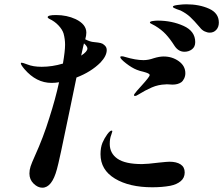

<svg xmlns="http://www.w3.org/2000/svg" viewBox="-20 -861 1040 894"><path d="M999 -756Q999 -735 987 -722Q975 -709 957 -709Q945 -709 932.5 -715Q920 -721 911 -733Q883 -766 865 -782.5Q847 -799 821 -812Q812 -815 802.5 -818.5Q793 -822 789 -824.5Q785 -827 785 -830Q785 -835 808 -838Q831 -841 847 -841Q908 -841 953.5 -820.5Q999 -800 999 -756ZM336 -500 305 -350Q254 -102 245 -73Q222 13 177 13Q156 13 136.5 -6Q117 -25 117 -53Q117 -70 122.5 -86.5Q128 -103 142 -134Q182 -222 210 -313Q238 -400 255 -478Q237 -475 220 -475Q149 -475 94 -539Q77 -559 77 -566Q77 -569 81 -569Q86 -569 107 -561Q134 -550 174 -550Q223 -550 273 -565Q283 -623 283 -653Q283 -679 276 -705Q270 -724 252 -743Q234 -762 210 -773Q202 -777 202 -781Q202 -791 241 -791Q291 -791 332 -772Q382 -748 382 -709Q382 -696 377 -678Q400 -666 418 -665Q439 -663 449 -660.5Q459 -658 466 -651Q477 -642 477 -628Q477 -601 448 -570Q404 -526 336 -500ZM889 -665Q889 -643 874 -631.5Q859 -620 839 -620Q811 -620 793 -647Q772 -680 752 -701.5Q732 -723 702 -741Q694 -746 686 -749.5Q678 -753 678 -756Q678 -761 690.5 -763Q703 -765 715 -765Q780 -765 834.5 -740.5Q889 -716 889 -665ZM387 -635Q387 -645 371 -659L367 -643L358 -602Q387 -621 387 -635ZM843 -520Q843 -507 837.5 -495.5Q832 -484 824 -478Q808 -467 783 -467Q778 -467 766.5 -468Q755 -469 751 -468Q717 -467 687 -454Q657 -441 623 -420Q614 -414 608 -414Q604 -414 604 -418Q604 -422 608 -426Q614 -435 639 -462Q677 -504 677 -511Q677 -516 669.5 -519.5Q662 -523 647 -527Q632 -530 617 -536Q594 -545 567 -566Q540 -587 540 -595Q540 -599 547 -599Q553 -599 562 -596Q612 -581 648 -581Q671 -581 696 -590Q722 -598 742 -598Q782 -598 812.5 -576Q843 -554 843 -520ZM840 -58Q840 -33 821.5 -17.5Q803 -2 773 4Q735 11 689 11Q582 11 515 -29.5Q448 -70 448 -143Q448 -174 457 -196Q466 -217 479 -235Q492 -253 500 -253Q503 -253 503 -249Q503 -248 498 -233Q491 -216 491 -191Q491 -147 527 -122Q563 -97 641 -97Q665 -97 721 -104Q759 -108 769 -108Q802 -108 821 -95.5Q840 -83 840 -58Z"/></svg>

Font: Shippori Mincho
Style: Bold
Weight: 700
Designer: FONTDASU
Foundry: FONTDASU / Google Inc. / but / Adobe
Version: Version 3.110; ttfautohint (v1.8.3)